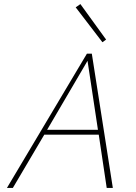

<svg xmlns="http://www.w3.org/2000/svg" viewBox="-20 -921 666 941"><path d="M500 -727 482 -714 351 -885 374 -901ZM503 0 464 -261H197L43 0H14L406 -658H430L533 0ZM211 -285H460L409 -623Z"/></svg>

Font: EauTestText Extralight
Style: Italic
Weight: 250
Italic angle: -12°
Designer: Christian Thalmann (Catharsis Fonts)
Version: Version 0.001;PS 000.001;hotconv 1.0.88;makeotf.lib2.5.64775